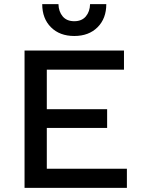

<svg xmlns="http://www.w3.org/2000/svg" viewBox="-20 -903 676 923"><path d="M491 -883Q491 -814 449 -772Q407 -730 337 -730Q267 -730 225 -772Q183 -814 183 -883H261Q262 -847 281.5 -824Q301 -801 337 -801Q373 -801 392.5 -824Q412 -847 413 -883ZM98 0V-660H576V-568H205V-378H495V-288H205V-92H590V0Z"/></svg>

Font: Elaine Sans Medium
Style: Regular
Weight: 500
Designer: Wei Huang
Foundry: Wei Huang
Version: Version 2.001;December 24, 2019;FontCreator 12.0.0.2547 64-b